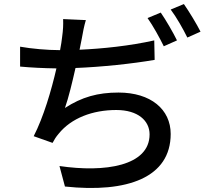

<svg xmlns="http://www.w3.org/2000/svg" viewBox="-20 -874 1040 946"><path d="M740 -675C620 -648 485 -634 372 -629L383 -684C388 -713 394 -745 403 -775L291 -780C292 -751 291 -727 286 -691C284 -674 281 -652 276 -627H274C213 -627 135 -634 79 -644V-546C132 -541 193 -538 258 -537C233 -428 194 -296 146 -203L239 -170C248 -187 256 -200 269 -215C331 -292 436 -332 553 -332C660 -332 717 -279 717 -212C717 -56 496 -23 273 -56L300 45C609 78 821 0 821 -214C821 -335 723 -418 564 -418C462 -418 383 -396 300 -342C318 -393 336 -468 352 -539C480 -544 632 -560 742 -579ZM707 -785C734 -747 767 -687 787 -646L852 -675C833 -714 797 -776 772 -812ZM821 -827C849 -790 882 -732 903 -689L968 -718C950 -754 912 -817 886 -854Z"/></svg>

Font: Source Han Sans KR Medium
Style: Regular
Weight: 500
Designer: Ryoko NISHIZUKA (kana & ideographs); Paul D. Hunt (Latin, Greek & Cyrillic); Wenlong ZHANG (bopomofo); Sandoll Communica
Foundry: Adobe Systems Incorporated
Version: Version 1.001;PS 1.001;hotconv 1.0.78;makeotf.lib2.5.61930